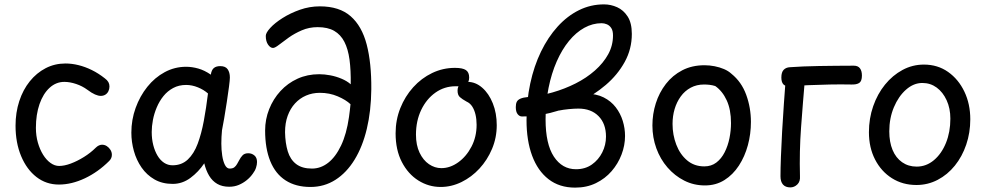

<svg xmlns="http://www.w3.org/2000/svg" viewBox="-20 -844 4504 877"><path d="M459 -486Q470 -478 475 -469Q480 -460 480 -449Q480 -437 475 -427Q470 -417 461 -411.5Q452 -406 440 -406Q429 -406 414 -412.5Q399 -419 379 -434Q356 -451 327.5 -460.5Q299 -470 274 -470Q236 -470 206.5 -443Q177 -416 160.5 -368.5Q144 -321 144 -260Q144 -224 153 -192.5Q162 -161 177 -137Q192 -113 211 -99.5Q230 -86 250 -86Q274 -86 303.5 -97Q333 -108 363.5 -127Q394 -146 417 -169Q424 -176 431.5 -179.5Q439 -183 446 -183Q458 -183 468 -176.5Q478 -170 484.5 -159.5Q491 -149 491 -137Q491 -121 479 -109Q428 -58 367.5 -29.5Q307 -1 249 -1Q191 -1 146.5 -35.5Q102 -70 76.5 -131Q51 -192 51 -270Q51 -330 68 -382Q85 -434 116 -472.5Q147 -511 188.5 -532.5Q230 -554 279 -554Q308 -554 338.5 -546.5Q369 -539 399.5 -524Q430 -509 459 -486Z M580 -238Q580 -297 599.5 -351Q619 -405 653 -447.5Q687 -490 732.5 -514.5Q778 -539 830 -539Q857 -539 885.5 -531Q914 -523 943 -503Q946 -524 956.5 -533Q967 -542 986 -542Q1010 -542 1020 -527.5Q1030 -513 1030 -490Q1030 -479 1026 -448Q1022 -417 1016 -378Q1010 -339 1004 -303.5Q998 -268 994 -249Q991 -219 991 -188Q991 -160 995 -133.5Q999 -107 1007.5 -90.5Q1016 -74 1029 -74Q1043 -74 1050.5 -80Q1058 -86 1063 -95Q1068 -104 1073 -113Q1079 -125 1088 -134.5Q1097 -144 1114 -144Q1130 -144 1142 -134Q1154 -124 1154 -104Q1154 -92 1149.5 -78Q1145 -64 1135 -51Q1124 -35 1107.5 -21.5Q1091 -8 1071 0.5Q1051 9 1027 9Q995 9 972.5 -4Q950 -17 935.5 -41Q921 -65 913 -98Q887 -59 850 -31.5Q813 -4 769 -4Q721 -4 685.5 -24.5Q650 -45 626.5 -79Q603 -113 591.5 -154.5Q580 -196 580 -238ZM673 -241Q673 -209 680 -181.5Q687 -154 699.5 -133Q712 -112 729.5 -100.5Q747 -89 768 -89Q810 -89 838 -115.5Q866 -142 883 -187.5Q900 -233 911 -292Q922 -351 930 -417Q911 -434 884 -445Q857 -456 830 -456Q797 -456 771 -442Q745 -428 726.5 -405Q708 -382 696 -353.5Q684 -325 678.5 -296Q673 -267 673 -241Z M1398 10Q1331 10 1284.5 -20Q1238 -50 1214.5 -108Q1191 -166 1191 -248Q1191 -299 1209.5 -345.5Q1228 -392 1261 -428Q1294 -464 1339 -484.5Q1384 -505 1438 -505Q1462 -505 1488.5 -500Q1515 -495 1540 -484.5Q1565 -474 1582 -459Q1583 -523 1576.5 -571.5Q1570 -620 1553 -653Q1536 -686 1506.5 -703Q1477 -720 1431 -720Q1392 -720 1358.5 -705.5Q1325 -691 1299 -672.5Q1273 -654 1254.5 -639.5Q1236 -625 1227 -625Q1215 -625 1204.5 -640Q1194 -655 1194 -680Q1194 -694 1214.5 -716.5Q1235 -739 1270.5 -761.5Q1306 -784 1350 -799.5Q1394 -815 1441 -815Q1530 -815 1581.5 -770Q1633 -725 1655 -640.5Q1677 -556 1676 -436Q1675 -337 1655.5 -255.5Q1636 -174 1599.5 -114.5Q1563 -55 1512 -22.5Q1461 10 1398 10ZM1405 -74Q1445 -74 1479 -100.5Q1513 -127 1538 -179.5Q1563 -232 1574 -309Q1576 -326 1578 -340Q1580 -354 1581 -368Q1560 -388 1522.5 -404Q1485 -420 1441 -420Q1407 -420 1378 -407.5Q1349 -395 1327.5 -371.5Q1306 -348 1294 -315Q1282 -282 1282 -240Q1283 -190 1294.5 -152.5Q1306 -115 1333 -94.5Q1360 -74 1405 -74Z M1993 10Q1938 10 1891 -19.5Q1844 -49 1815.5 -104Q1787 -159 1787 -235Q1787 -296 1808.5 -350Q1830 -404 1867.5 -445.5Q1905 -487 1954 -510.5Q2003 -534 2058 -534Q2093 -534 2108 -524Q2123 -514 2123 -490Q2123 -471 2112 -459.5Q2101 -448 2084 -449Q2077 -450 2072 -450Q2067 -450 2061 -450Q2010 -450 1969 -421Q1928 -392 1904 -342Q1880 -292 1880 -229Q1880 -181 1896.5 -146.5Q1913 -112 1939.5 -94Q1966 -76 1996 -76Q2036 -76 2073 -102.5Q2110 -129 2133.5 -174Q2157 -219 2157 -274Q2157 -299 2152 -320.5Q2147 -342 2137 -357.5Q2127 -373 2111 -380Q2091 -391 2080.5 -400.5Q2070 -410 2070 -430Q2070 -450 2082.5 -460Q2095 -470 2116 -470Q2152 -470 2182.5 -443.5Q2213 -417 2231 -372Q2249 -327 2249 -272Q2249 -215 2227.5 -164Q2206 -113 2170 -74Q2134 -35 2088 -12.5Q2042 10 1993 10Z M2607 13Q2535 13 2485.5 -25.5Q2436 -64 2410.5 -133Q2385 -202 2385 -295Q2385 -383 2402 -462.5Q2419 -542 2451 -608Q2483 -674 2527 -722.5Q2571 -771 2624.5 -797.5Q2678 -824 2739 -824Q2770 -824 2799 -811Q2828 -798 2847 -768.5Q2866 -739 2866 -689Q2866 -620 2833.5 -561Q2801 -502 2747 -456Q2693 -410 2627 -377.5Q2561 -345 2492.5 -328Q2424 -311 2364 -312Q2353 -312 2344.5 -322.5Q2336 -333 2336 -355Q2336 -370 2340.5 -379Q2345 -388 2357.5 -393.5Q2370 -399 2393 -401Q2449 -406 2504.5 -422Q2560 -438 2609.5 -463Q2659 -488 2697.5 -522Q2736 -556 2758 -596Q2780 -636 2780 -682Q2780 -704 2772 -716Q2764 -728 2752 -733Q2740 -738 2728 -738Q2687 -738 2649 -717Q2611 -696 2579 -657Q2547 -618 2523 -563.5Q2499 -509 2485.5 -442Q2472 -375 2472 -299Q2472 -186 2510 -128.5Q2548 -71 2611 -71Q2653 -71 2683.5 -92.5Q2714 -114 2731 -148Q2748 -182 2748 -220Q2748 -279 2714 -313.5Q2680 -348 2622 -348Q2603 -348 2577.5 -345.5Q2552 -343 2533 -339Q2524 -337 2519 -346.5Q2514 -356 2513 -369Q2512 -382 2516 -393.5Q2520 -405 2530 -408Q2563 -416 2596.5 -416Q2630 -416 2657 -416Q2704 -416 2737.5 -399Q2771 -382 2792.5 -354Q2814 -326 2824.5 -292Q2835 -258 2835 -223Q2835 -180 2819 -138Q2803 -96 2773.5 -62Q2744 -28 2702 -7.5Q2660 13 2607 13Z M3198 -546Q3221 -546 3244 -541.5Q3267 -537 3287 -528.5Q3307 -520 3321 -507Q3367 -470 3388.5 -411Q3410 -352 3410 -287Q3410 -232 3396 -180.5Q3382 -129 3355 -87.5Q3328 -46 3289 -21.5Q3250 3 3200 3Q3149 3 3105.5 -19Q3062 -41 3029 -79Q2996 -117 2978 -166.5Q2960 -216 2960 -271Q2960 -323 2975.5 -372Q2991 -421 3021.5 -460.5Q3052 -500 3096.5 -523Q3141 -546 3198 -546ZM3052 -278Q3052 -228 3069 -183.5Q3086 -139 3118.5 -111.5Q3151 -84 3197 -84Q3229 -84 3252 -101.5Q3275 -119 3290 -148.5Q3305 -178 3312 -213Q3319 -248 3319 -282Q3319 -343 3299.5 -385.5Q3280 -428 3247 -451Q3234 -455 3221.5 -456.5Q3209 -458 3196 -458Q3162 -458 3135 -443.5Q3108 -429 3089.5 -403.5Q3071 -378 3061.5 -346Q3052 -314 3052 -278Z M3569 -486Q3571 -509 3582 -521.5Q3593 -534 3613 -534Q3639 -534 3649 -523.5Q3659 -513 3657 -487Q3647 -371 3639 -262Q3631 -153 3634 -40Q3636 -15 3622 -1.5Q3608 12 3590 12Q3568 12 3556.5 -1Q3545 -14 3545 -39Q3545 -74 3547 -127.5Q3549 -181 3552.5 -243.5Q3556 -306 3560.5 -369Q3565 -432 3569 -486ZM3588 -450Q3567 -449 3558 -459Q3549 -469 3549 -490Q3549 -514 3559.5 -525Q3570 -536 3588 -537Q3616 -539 3650 -540.5Q3684 -542 3721.5 -542.5Q3759 -543 3799 -543.5Q3839 -544 3880 -544Q3899 -544 3908 -532Q3917 -520 3917 -499Q3917 -473 3904.5 -465Q3892 -457 3868 -458Q3821 -459 3771 -458Q3721 -457 3674 -455Q3627 -453 3588 -450Z M4412 -299Q4412 -238 4393.5 -183.5Q4375 -129 4341.5 -87.5Q4308 -46 4263 -22.5Q4218 1 4166 1Q4103 1 4054 -30Q4005 -61 3977 -115.5Q3949 -170 3949 -240Q3949 -303 3968.5 -359Q3988 -415 4022.5 -457.5Q4057 -500 4102.5 -524.5Q4148 -549 4200 -549Q4263 -549 4310.5 -515.5Q4358 -482 4385 -425.5Q4412 -369 4412 -299ZM4042 -244Q4042 -195 4057 -159Q4072 -123 4100.5 -103Q4129 -83 4167 -83Q4211 -83 4246 -112.5Q4281 -142 4301 -191.5Q4321 -241 4321 -302Q4321 -349 4304 -386Q4287 -423 4258.5 -444Q4230 -465 4193 -465Q4153 -465 4118.5 -434.5Q4084 -404 4063 -354Q4042 -304 4042 -244Z"/></svg>

Font: Playpen Sans
Style: Regular
Weight: 400
Designer: Laura Meseguer, Veronika Burian, José Scaglione, Kostas Bartsokas, Vera Evstafieva, Tom Grace, Yorlmar Campos
Foundry: TypeTogether
Version: Version 2.000